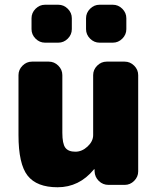

<svg xmlns="http://www.w3.org/2000/svg" viewBox="-20 -780 666 810"><path d="M506 -520Q529 -520 546 -503Q563 -486 563 -463V-57Q563 -34 546 -17Q529 0 506 0H438Q414 0 397 -16.5Q380 -33 379 -57V-65Q379 -66 378 -66Q376 -66 376 -65Q314 10 223 10Q135 10 96.5 -39Q58 -88 58 -210V-463Q58 -486 75 -503Q92 -520 115 -520H186Q209 -520 226 -503Q243 -486 243 -463V-220Q243 -174 255.5 -157Q268 -140 298 -140Q326 -140 349.5 -162Q373 -184 373 -210V-463Q373 -486 390 -503Q407 -520 430 -520ZM400 -760H456Q479 -760 496 -743Q513 -726 513 -703V-657Q513 -634 496 -617Q479 -600 456 -600H400Q377 -600 360 -617Q343 -634 343 -657V-703Q343 -726 360 -743Q377 -760 400 -760ZM170 -760H226Q249 -760 266 -743Q283 -726 283 -703V-657Q283 -634 266 -617Q249 -600 226 -600H170Q147 -600 130 -617Q113 -634 113 -657V-703Q113 -726 130 -743Q147 -760 170 -760Z"/></svg>

Font: Rounded Mplus 1c Black
Style: Regular
Weight: 900
Version: Version 1.059.20150529